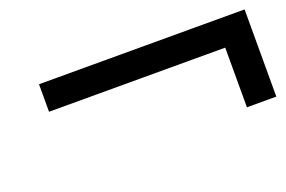

<svg xmlns="http://www.w3.org/2000/svg" viewBox="-48 -629 763 512"><g transform="rotate(-20 333.5 -373.5)"><path d="M666.7 -497.4V-250H583.3V-419.3H83.3V-497.4Z"/></g></svg>

Font: Monoid
Style: Regular
Weight: 400
Width: 4
Monospace: yes
Designer: Andreas Larsen (@larsenwork)
Version: Version 0.61